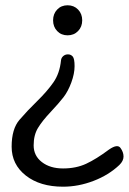

<svg xmlns="http://www.w3.org/2000/svg" viewBox="-20 -517 486 724"><path d="M391.1 46.9Q422.9 24.9 434.3 40.8Q445.8 56.6 445.8 73.2Q445.8 89.8 430.2 105Q390.1 143.1 333 165Q275.9 187 217.8 187Q130.9 187 77.4 145Q23.9 103 23.9 36.1Q23.9 -30.8 53.5 -65.2Q83 -99.6 120.1 -135.7Q157.2 -171.9 181.2 -206.1Q205.1 -240.2 210 -289.1Q210.9 -298.8 218.3 -305.4Q225.6 -312 236.3 -312Q247.1 -312 254.2 -304Q261.2 -295.9 261.2 -267.6Q261.2 -239.3 249 -206.1Q236.8 -172.9 219.5 -150.4Q202.1 -127.9 170.9 -94.7Q139.6 -61.5 123.3 -34.7Q106.9 -7.8 106.9 31.2Q106.9 70.3 137.9 94.2Q168.9 118.2 217.8 118.2Q266.6 118.2 304.7 100.6Q342.8 83 391.1 46.9ZM195.6 -399.9Q180.2 -416 180.2 -440.4Q180.2 -464.8 195.6 -481Q210.9 -497.1 234.9 -497.1Q258.8 -497.1 274.4 -481Q290 -464.8 290 -440.4Q290 -416 274.4 -399.9Q258.8 -383.8 234.9 -383.8Q210.9 -383.8 195.6 -399.9Z"/></svg>

Font: Nunito-Regular
Style: Regular
Weight: 400
Designer: Vernon Adams
Foundry: newtypography
Version: Version 3.000